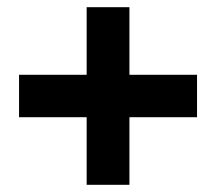

<svg xmlns="http://www.w3.org/2000/svg" viewBox="-20 -514 600 534"><path d="M221 0H340V-188H528V-306H340V-494H221V-306H33V-188H221Z"/></svg>

Font: HK Grotesk Black
Style: Italic
Weight: 900
Italic angle: -16°
Designer: Alfredo Marco Pradil
Foundry: Hanken Design Co.
Version: Version 3.001;FEAKit 1.0